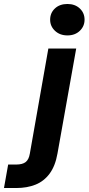

<svg xmlns="http://www.w3.org/2000/svg" viewBox="-141 -740 445 965"><path d="M-121 205 -100 87H-60Q-28 87 -12 74.5Q4 62 9 32L102 -496H242L148 31Q137 94 108.5 132.5Q80 171 37.5 188Q-5 205 -59 205ZM198 -562Q160 -562 135.5 -585Q111 -608 111 -641Q111 -675 135 -697.5Q159 -720 198 -720Q236 -720 260 -697.5Q284 -675 284 -641Q284 -608 260 -585Q236 -562 198 -562Z"/></svg>

Font: DM Sans 36pt ExtraBold
Style: Italic
Weight: 800
Italic angle: -10°
Designer: Colophon Foundry, Jonny Pinhorn
Foundry: Colophon Foundry
Version: Version 4.004;gftools[0.9.30]